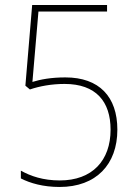

<svg xmlns="http://www.w3.org/2000/svg" viewBox="-20 -734 549 764"><path d="M240 -426C184 -426 141 -418 109 -408L133 -688H406V-714H108L81 -393L99 -378C137 -391 185 -400 237 -400C362 -400 420 -330 420 -218C420 -95 347 -16 218 -16C152 -16 102 -33 63 -55V-24C100 -5 152 10 217 10C363 10 447 -80 447 -218C447 -349 375 -426 240 -426Z"/></svg>

Font: Noto Sans Sinhala SemiCondensed Thin
Style: Regular
Weight: 100
Width: 4
Designer: Jelle Bosma - Monotype Design Team
Foundry: Monotype Imaging Inc.
Version: Version 2.006